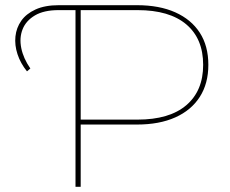

<svg xmlns="http://www.w3.org/2000/svg" viewBox="-20 -720 888 740"><path d="M84 -445Q59 -476 47.5 -511Q36 -546 39.5 -579.5Q43 -613 62 -640Q81 -667 117 -683.5Q153 -700 207 -700H276V-681H206Q149 -681 114.5 -660.5Q80 -640 67 -607Q54 -574 62 -534.5Q70 -495 97 -456ZM271 0V-700H508Q594 -700 655.5 -672.5Q717 -645 750 -594Q783 -543 783 -470Q783 -398 750 -346.5Q717 -295 655.5 -267.5Q594 -240 508 -240H282L291 -249V0ZM291 -251 282 -259H510Q633 -259 698 -314.5Q763 -370 763 -470Q763 -571 698 -626Q633 -681 510 -681H282L291 -689Z"/></svg>

Font: Montserrat Alternates Thin
Style: Regular
Weight: 100
Designer: Julieta Ulanovsky
Foundry: Julieta Ulanovsky
Version: Version 9.000